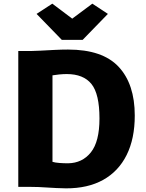

<svg xmlns="http://www.w3.org/2000/svg" viewBox="-20 -1022 798 1050"><path d="M80 0V-743H149Q167.5 -743 202.2 -745Q237 -747 277.2 -749Q317.5 -751 352 -751Q541 -751 629 -656.5Q717 -562 717 -390Q717 -263.5 672.5 -174.2Q628 -85 544 -38.2Q460 8.5 341 8Q286.5 7 237.8 3.5Q189 0 146 0ZM267 -137Q281.5 -132.5 304.5 -130.8Q327.5 -129 352 -129Q430 -130 477 -188.8Q524 -247.5 524 -374Q524 -508.5 480 -562.8Q436 -617 345 -617Q326.5 -617 303.5 -614.8Q280.5 -612.5 267 -610ZM318 -804 180 -946 266 -1002 375 -920 485 -1002 570 -946 432 -804Z"/></svg>

Font: Merriweather Sans Black
Style: Regular
Weight: 900
Designer: Eben Sorkin
Foundry: Eben Sorkin
Version: Version 1.008; ttfautohint (v1.7.19-72a1) -l 8 -r 50 -G 200 